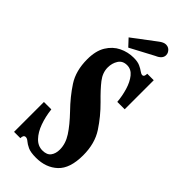

<svg xmlns="http://www.w3.org/2000/svg" viewBox="-219 -694 743 743"><g transform="rotate(45 152.5 -322.0)"><path d="M156.5 11Q127 11 111.8 3.8Q96.5 -3.5 88.2 -10.8Q80 -18 72.5 -18Q60.5 -18 60.5 0H26V-163.5H66.5Q70.5 -127.5 81.8 -96.2Q93 -65 111.5 -45.8Q130 -26.5 154.5 -26.5Q179 -26.5 189.5 -40.8Q200 -55 200 -77Q200 -109 179.8 -140.2Q159.5 -171.5 123.5 -209Q83.5 -250 55.5 -293Q27.5 -336 27.5 -399Q27.5 -445 45.2 -474Q63 -503 91.2 -516.8Q119.5 -530.5 151 -530.5Q173 -530.5 186.2 -524.2Q199.5 -518 207.5 -512Q215.5 -506 221.5 -506Q231.5 -506 231.5 -523.5H267V-364.5H226.5Q224 -395 215.2 -424.2Q206.5 -453.5 191 -472.8Q175.5 -492 153 -492Q129 -492 117.5 -474Q106 -456 106 -432.5Q106 -404 126 -378.2Q146 -352.5 181.5 -318Q220.5 -279.5 250 -234.5Q279.5 -189.5 279.5 -125Q279.5 -53 245.2 -21Q211 11 156.5 11ZM108 -543 81 -572 174.5 -642.5Q190.5 -655 203 -655Q220 -655 229 -639.5Q232.5 -633 232.5 -626Q232.5 -606 205 -594.5Z"/></g></svg>

Font: Imbue 10pt
Style: Bold
Weight: 700
Designer: Tyler Finck
Foundry: Etcetera Type Company
Version: Version 1.102; ttfautohint (v1.8.3)